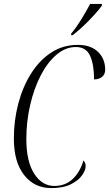

<svg xmlns="http://www.w3.org/2000/svg" viewBox="-20 -954 559 984"><path d="M243 10Q156 10 103.5 -57Q51 -124 51 -244Q51 -336 73.5 -422Q96 -508 138.5 -576Q181 -644 241.5 -684Q302 -724 379 -724Q445 -724 482 -688.5Q519 -653 519 -597Q519 -573 503 -560Q487 -547 462 -547Q462 -624 441.5 -668.5Q421 -713 369 -713Q316 -713 269.5 -673.5Q223 -634 188.5 -567Q154 -500 134.5 -415.5Q115 -331 115 -241Q115 -126 155.5 -63.5Q196 -1 258 -1Q315 -1 352.5 -36.5Q390 -72 408 -132Q412 -127 415.5 -120Q419 -113 419 -103Q419 -82 400.5 -55.5Q382 -29 343 -9.5Q304 10 243 10ZM345 -782Q371 -813 396 -853.5Q421 -894 442 -934H502V-925Q488 -905 463 -877.5Q438 -850 408.5 -822Q379 -794 353 -774H344Z"/></svg>

Font: Noto Serif Display ExtraCondensed Light
Style: Italic
Weight: 300
Width: 2
Italic angle: -12°
Designer: Monotype Design Team
Foundry: Monotype Imaging Inc.
Version: Version 2.009